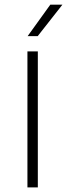

<svg xmlns="http://www.w3.org/2000/svg" viewBox="-20 -820 293 840"><path d="M100 0V-595H145.5V0ZM101 -662 200 -799.5H253L145 -662Z"/></svg>

Font: Encode Sans SC SemiExpanded ExtraLight
Style: Regular
Weight: 250
Width: 6
Designer: Multiple Designers
Foundry: Impallari Type
Version: Version 3.002